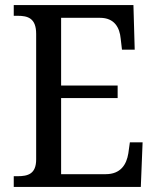

<svg xmlns="http://www.w3.org/2000/svg" viewBox="-20 -734 618 754"><path d="M34 0H533L540 -175H490L484 -132C477 -88 454 -50 395 -50H220V-349H442V-398H220V-664H373C429 -664 450 -626 454 -582L459 -539H509L504 -714H34V-672H49C89 -672 122 -663 122 -601V-108C122 -51 90 -42 49 -42H34Z"/></svg>

Font: Noto Serif Thai SemiCondensed
Style: Regular
Weight: 400
Width: 4
Designer: Monotype Design Team
Foundry: Monotype Imaging Inc.
Version: Version 2.002